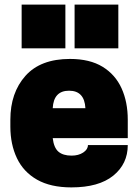

<svg xmlns="http://www.w3.org/2000/svg" viewBox="-20 -800 600 834"><path d="M290 14Q200 14 141 -19.5Q82 -53 53.5 -113Q25 -173 25 -250V-280Q25 -397 90.5 -470.5Q156 -544 284 -544Q370 -544 425.5 -510Q481 -476 508 -416.5Q535 -357 535 -280V-200H209Q214 -158 234 -141Q254 -124 291 -124Q321 -124 341.5 -137.5Q362 -151 362 -170H535Q535 -88 472 -37Q409 14 290 14ZM264 -590H74V-780H264ZM494 -590H304V-780H494ZM351 -330Q347 -406 280 -406Q213 -406 209 -330Z"/></svg>

Font: Tanohe Sans Black
Style: Regular
Weight: 900
Designer: Village Type and Design LLC & Cristiano Sobral
Foundry: Cooper Hewitt Smithsonian Design Museum
Version: Version 1.00;March 11, 2020;FontCreator 12.0.0.2522 64-bit; 